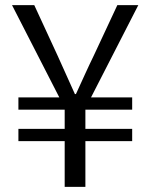

<svg xmlns="http://www.w3.org/2000/svg" viewBox="-20 -731 589 751"><path d="M233 0H314V-179H497V-227H314V-302H497V-350H336L521 -711H439L347 -514C323 -465 302 -417 277 -363H273C249 -416 227 -465 205 -514L114 -711H27L212 -350H52V-302H233V-227H52V-179H233Z"/></svg>

Font: Source Han Sans JP Normal
Style: Regular
Weight: 350
Designer: Ryoko NISHIZUKA 西塚涼子 (kana, bopomofo & ideographs); Paul D. Hunt (Latin, Greek & Cyrillic); Sandoll Communications 산돌커뮤니
Foundry: Adobe
Version: Version 2.002;hotconv 1.0.116;makeotfexe 2.5.65601